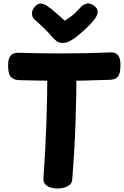

<svg xmlns="http://www.w3.org/2000/svg" viewBox="-20 -1074 719 1114"><path d="M89 -609Q58 -611 42.5 -628Q27 -645 27 -695Q27 -735 42.5 -752Q58 -769 87 -768Q117 -767 160.5 -766Q204 -765 250.5 -764.5Q297 -764 334 -764Q409 -764 482.5 -765.5Q556 -767 624 -770Q650 -771 664.5 -754Q679 -737 679 -698Q679 -647 664 -629.5Q649 -612 617 -611Q555 -609 483 -607Q411 -605 337 -605Q272 -605 207.5 -606.5Q143 -608 89 -609ZM255 -697Q255 -707 265 -714Q275 -721 289.5 -726Q304 -731 318.5 -733.5Q333 -736 340 -736Q348 -736 361.5 -733.5Q375 -731 389.5 -726Q404 -721 414 -714Q424 -707 424 -697Q424 -524 418 -357.5Q412 -191 399 -33Q398 -13 384 -1.5Q370 10 351 15Q332 20 314 20Q295 20 275.5 14.5Q256 9 243 -4Q230 -17 232 -39Q243 -187 249 -355.5Q255 -524 255 -697ZM447 -1031Q459 -1045 478.5 -1052Q498 -1059 521 -1044Q543 -1029 546 -1012.5Q549 -996 538 -977Q525 -955 503 -932.5Q481 -910 458.5 -890Q436 -870 419 -857Q399 -843 382 -834Q365 -825 344 -825Q322 -825 308.5 -835.5Q295 -846 283 -859Q263 -884 237.5 -908.5Q212 -933 179 -962Q166 -974 165.5 -995Q165 -1016 182 -1035Q200 -1055 217 -1053.5Q234 -1052 248 -1043Q273 -1027 303.5 -1000.5Q334 -974 356 -954Q372 -964 388 -975.5Q404 -987 418.5 -1001Q433 -1015 447 -1031Z"/></svg>

Font: Playpen Sans
Style: Bold
Weight: 700
Designer: Laura Meseguer, Veronika Burian, José Scaglione
Foundry: TypeTogether
Version: Version 1.001